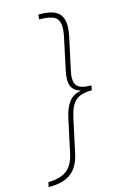

<svg xmlns="http://www.w3.org/2000/svg" viewBox="-187 -771 638 989"><g transform="rotate(-15 132.0 -277.0)"><path d="M-50 134Q14 133 48.5 107Q83 81 96 20L135 -161Q145 -209 167.5 -239.5Q190 -270 231 -277V-279Q205 -287 192 -304Q179 -321 179 -351Q179 -372 185 -399L221 -568Q227 -597 227 -615Q227 -658 202.5 -673Q178 -688 121 -688L123 -713H132Q196 -713 225 -690Q254 -667 254 -616Q254 -596 248 -566L212 -400Q205 -371 205 -351Q205 -318 225.5 -304Q246 -290 293 -290L288 -265Q229 -265 201.5 -241Q174 -217 160 -154L121 27Q106 97 64.5 128Q23 159 -49 159H-56Z"/></g></svg>

Font: Noto Sans SemiCondensed Thin
Style: Italic
Weight: 100
Width: 4
Italic angle: -12°
Designer: Monotype Design Team
Foundry: Monotype Imaging Inc.
Version: Version 2.013; ttfautohint (v1.8.4.7-5d5b)